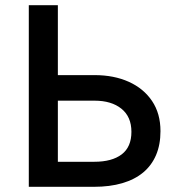

<svg xmlns="http://www.w3.org/2000/svg" viewBox="-20 -720 674 740"><path d="M91 0V-700H203V-430.5H344.5Q419 -430.5 476.2 -404.8Q533.5 -379 566 -330.8Q598.5 -282.5 598.5 -214.5Q598.5 -162.5 581.5 -122.5Q564.5 -82.5 531.8 -55.2Q499 -28 451.2 -14Q403.5 0 342 0ZM203 -96.5H343.5Q411.5 -96.5 449 -125Q486.5 -153.5 486.5 -212Q486.5 -270 448 -301Q409.5 -332 344.5 -332H203Z"/></svg>

Font: Geologica EX
Style: Regular
Weight: 400
Designer: Sindre Bremnes, Frode Helland
Foundry: Monokrom Skriftforlag AS
Version: Version 1.010;gftools[0.9.28]